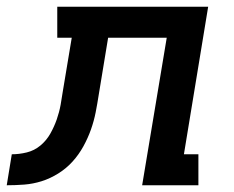

<svg xmlns="http://www.w3.org/2000/svg" viewBox="-76 -550 696 570"><path d="M-56 0 -41 -92Q-19 -92 3.5 -97.5Q26 -103 44 -118Q62 -133 73.5 -153.5Q85 -174 92.5 -195.5Q100 -217 104 -239Q108 -261 111 -282L137 -438H94V-530H542L470 -92H513V0H346L419 -438H245L217 -268Q213 -242 208 -216.5Q203 -191 194 -165.5Q185 -140 171.5 -115.5Q158 -91 139.5 -70.5Q121 -50 97 -35Q73 -20 47.5 -12Q22 -4 -4 -2Q-30 0 -56 0Z"/></svg>

Font: Iosevka Curly Slab SmBdEx
Style: Italic
Weight: 600
Width: 7
Italic angle: -9°
Monospace: yes
Designer: Belleve Invis
Foundry: Belleve Invis
Version: Version 11.1.0; ttfautohint (v1.8.3)